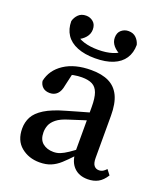

<svg xmlns="http://www.w3.org/2000/svg" viewBox="-138 -830 801 937"><g transform="rotate(20 262.5 -361.5)"><path d="M177 14Q121 14 81.5 -18.5Q42 -51 42 -113Q42 -146 56.5 -173.5Q71 -201 108.5 -224.5Q146 -248 214 -267Q241 -275 267.5 -282.5Q294 -290 320.5 -297.5Q347 -305 374 -312V-273Q340 -263 306.5 -252Q273 -241 241 -231Q201 -219 180.5 -202.5Q160 -186 153 -168Q146 -150 146 -131Q146 -93 168 -75Q190 -57 224 -57Q242 -57 258.5 -63.5Q275 -70 297.5 -85Q320 -100 354 -127L365 -75H331Q305 -47 283 -27Q261 -7 236 3.5Q211 14 177 14ZM426 11Q381 11 354.5 -16Q328 -43 326 -91L325 -95V-327Q325 -374 315.5 -400Q306 -426 285.5 -436.5Q265 -447 231 -447Q211 -447 189 -443Q167 -439 139 -429L186 -465L167 -382Q162 -351 147 -336Q132 -321 109 -321Q86 -321 72.5 -333Q59 -345 56 -365Q68 -424 122.5 -460Q177 -496 262 -496Q318 -496 354.5 -478Q391 -460 409.5 -421.5Q428 -383 428 -319V-101Q428 -73 437.5 -61Q447 -49 463 -49Q475 -49 484 -54.5Q493 -60 501 -69L521 -43Q503 -14 480 -1.5Q457 11 426 11ZM258 -556Q204 -556 165.5 -571.5Q127 -587 107.5 -616.5Q88 -646 88 -687Q93 -707 108 -722Q123 -737 148 -737Q169 -737 185 -723.5Q201 -710 201 -684Q201 -661 185.5 -642.5Q170 -624 145 -614L126 -644Q152 -620 184 -610Q216 -600 258 -600Q300 -600 332 -610Q364 -620 390 -644L371 -614Q347 -624 331 -642.5Q315 -661 315 -684Q315 -710 331 -723.5Q347 -737 368 -737Q393 -737 408 -722Q423 -707 428 -687Q428 -646 408.5 -616.5Q389 -587 351 -571.5Q313 -556 258 -556Z"/></g></svg>

Font: Source Serif 4 18pt Medium
Style: Regular
Weight: 500
Designer: Frank Grießhammer
Foundry: Adobe Systems Incorporated
Version: Version 4.004;hotconv 1.0.116;makeotfexe 2.5.65601